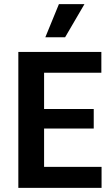

<svg xmlns="http://www.w3.org/2000/svg" viewBox="-20 -912 546 932"><path d="M69 0V-660H194V0ZM146 0V-102H473V0ZM146 -288V-383H435V-288ZM146 -559V-660H472V-559ZM296 -731H200L266 -892H390Z"/></svg>

Font: Bricolage Grotesque SemiCondensed SemiBold
Style: Regular
Weight: 600
Width: 4
Designer: Mathieu Triay
Foundry: Atelier Triay
Version: Version 1.001;gftools[0.9.33.dev8+g029e19f]